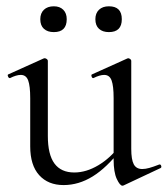

<svg xmlns="http://www.w3.org/2000/svg" viewBox="-20 -580 533 610"><path d="M182 8Q133 8 104.5 -23.5Q76 -55 76 -115V-268Q76 -307 69.5 -324.5Q63 -342 46 -342Q32 -342 12 -332Q8 -331 5.5 -337Q3 -343 7 -344L118 -394Q120 -395 122 -395Q125 -395 128.5 -392.5Q132 -390 132 -387V-148Q132 -89 153 -60.5Q174 -32 216 -32Q254 -32 292.5 -55Q331 -78 360 -117L365 -106Q319 -47 274.5 -19.5Q230 8 182 8ZM397 -387V-107Q397 -73 405 -58Q413 -43 432 -43Q442 -43 454.5 -46.5Q467 -50 485 -57Q490 -59 492 -53.5Q494 -48 490 -46L373 9Q371 10 369 10Q361 10 351 -11.5Q341 -33 341 -73V-268Q341 -307 334.5 -324.5Q328 -342 311 -342Q297 -342 277 -332Q273 -331 271 -337Q269 -343 273 -344L384 -394Q386 -395 387 -395Q390 -395 393.5 -392.5Q397 -390 397 -387ZM151 -478Q131 -478 119.5 -488.5Q108 -499 108 -519Q108 -538 119.5 -549Q131 -560 151 -560Q170 -560 181 -549Q192 -538 192 -519Q192 -478 151 -478ZM326 -478Q306 -478 294.5 -488.5Q283 -499 283 -519Q283 -538 294.5 -549Q306 -560 326 -560Q367 -560 367 -519Q367 -478 326 -478Z"/></svg>

Font: Cormorant Infant Light
Style: Regular
Weight: 400
Version: Version 4.001